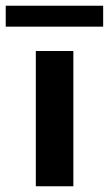

<svg xmlns="http://www.w3.org/2000/svg" viewBox="-66 -650 380 670"><path d="M190 -472V0H59V-472ZM-46 -630H294V-557H-46Z"/></svg>

Font: Madhuban SemiBold
Style: Regular
Weight: 600
Designer: jaikishan Patel
Foundry: MagicType
Version: Version 1.000